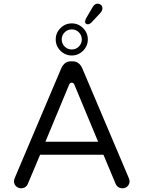

<svg xmlns="http://www.w3.org/2000/svg" viewBox="-20 -1009 769 1028"><path d="M378.4 -555.2 505.4 -250H223.1L350.1 -555.7Q355 -566.4 364.3 -566.4Q373.5 -566.4 378.4 -555.2ZM194.8 -180.7H533.7L599.1 -24.9Q604 -13.2 613.5 -7.1Q623 -1 635.7 -1Q652.3 -1 663.1 -12.2Q673.8 -23.4 673.8 -39.1Q673.8 -44.4 669.4 -56.2L420.4 -643.6Q412.6 -661.6 399.4 -671.1Q386.2 -680.7 369.1 -680.7H359.4Q331.5 -680.7 314.5 -655.8Q311 -650.4 308.1 -643.6L59.1 -56.2Q54.7 -44.4 54.7 -39.1Q54.7 -22.9 65.9 -11.7Q77.1 -1 92.8 -1Q109.9 -1 120.6 -11.7Q126 -17.1 129.4 -25.4ZM402.3 -759.8Q386.7 -744.1 364.3 -744.1Q341.8 -744.1 326.2 -759.8Q310.5 -775.4 310.5 -797.9Q310.5 -820.3 326.2 -835.9Q341.8 -851.6 364.3 -851.6Q386.7 -851.6 402.3 -835.9Q418 -820.3 418 -797.9Q418 -775.4 402.3 -759.8ZM303.7 -737.3Q329.1 -711.9 364.3 -711.9Q399.4 -711.9 424.8 -737.3Q450.2 -762.7 450.2 -797.9Q450.2 -833 424.8 -858.4Q399.4 -883.8 364.3 -883.8Q329.1 -883.8 303.7 -858.4Q278.3 -833 278.3 -797.9Q278.3 -762.7 303.7 -737.3ZM467.8 -886.7 517.6 -939.9Q528.3 -952.6 528.3 -963.9Q528.3 -975.6 521 -982.4Q513.2 -989.3 501 -989.3Q486.3 -989.3 474.6 -968.3L439.9 -909.2Q435.5 -898.9 435.5 -892.6Q435.5 -888.7 436.5 -886.7Q441.4 -878.9 450 -878.9Q458.5 -878.9 467.8 -886.7Z"/></svg>

Font: YuPearl-Light
Style: Light
Weight: 300
Designer: Max Yao
Foundry: Max-Everyday
Version: Version 1.011; ttfautohint (v1.8.3)